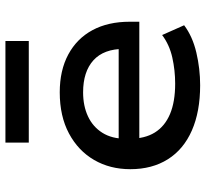

<svg xmlns="http://www.w3.org/2000/svg" viewBox="-45 -703 757 707"><g transform="rotate(-90 333.5 -349.5)"><path d="M373 9Q276 9 206.5 -21.5Q137 -52 100.5 -110Q64 -168 64 -248Q64 -323 98 -381.5Q132 -440 195.5 -474Q259 -508 347 -508Q428 -508 486.5 -476.5Q545 -445 576 -387.5Q607 -330 607 -250V-215H153V-291H527L507 -271Q507 -346 465 -384Q423 -422 347 -422Q297 -422 258.5 -404Q220 -386 198 -351Q176 -316 176 -264V-252Q176 -195 199 -158Q222 -121 267 -102Q312 -83 379 -83Q428 -83 475 -93.5Q522 -104 558 -131L594 -50Q553 -19 493.5 -5Q434 9 373 9ZM162 -622V-708H536V-622Z"/></g></svg>

Font: Nunito Sans 7pt SemiExpanded SemiBold
Style: Regular
Weight: 600
Width: 6
Designer: Vernon Adams
Foundry: Vernon Adams
Version: Version 3.101;gftools[0.9.27]